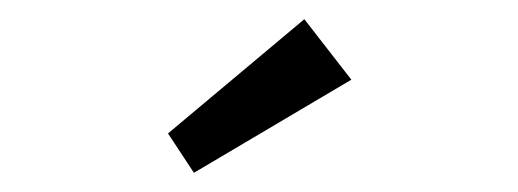

<svg xmlns="http://www.w3.org/2000/svg" viewBox="-20 -782 540 200"><path d="M182 -602 155 -643 297 -762 346 -699Z"/></svg>

Font: Lexend Peta Light
Style: Regular
Weight: 300
Version: Version 1.007